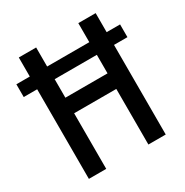

<svg xmlns="http://www.w3.org/2000/svg" viewBox="-167 -846 940 978"><g transform="rotate(-30 303.0 -357.0)"><path d="M77 0H179V-327H427V0H529V-527H608V-602H529V-714H427V-602H179V-714H77V-602H-2V-527H77ZM180 -418V-527H428V-418Z"/></g></svg>

Font: Noto Sans Arabic Cond Med
Style: Regular
Weight: 500
Width: 3
Designer: Monotype Design Team, Nadine Chahine, Nizar Qandah and Khaled Hosny
Foundry: Monotype Imaging Inc.
Version: Version 2.012